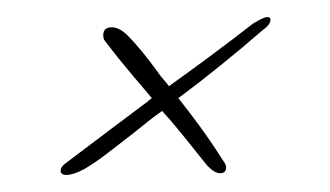

<svg xmlns="http://www.w3.org/2000/svg" viewBox="-20 -297 387 225"><path d="M58 -92Q51 -92 51 -97Q51 -101 56 -105Q85 -127 109 -145Q133 -163 153 -178Q155 -180 158 -182Q147 -195 133 -211.5Q119 -228 103 -249Q101 -251 101 -256Q101 -265 111 -265Q120 -265 130 -255Q137 -248 146.5 -236.5Q156 -225 166 -211Q168 -208 171.5 -204Q175 -200 178 -196Q199 -211 226 -231Q253 -251 276 -269Q289 -277 293 -277Q297 -277 297 -274Q297 -268 287 -261Q264 -241 238 -220Q212 -199 189 -182Q201 -167 214.5 -148.5Q228 -130 242 -108Q245 -104 245 -101Q245 -94 238 -94Q231 -94 222 -104Q206 -124 193.5 -139.5Q181 -155 170 -167Q160 -160 152 -153.5Q144 -147 139 -143Q121 -129 106 -117.5Q91 -106 79 -99Q66 -92 58 -92Z"/></svg>

Font: Passions Conflict
Style: Regular
Weight: 400
Designer: Robert E. Leuschke
Foundry: Robert E. Leuschke
Version: Version 1.010; ttfautohint (v1.8.3)